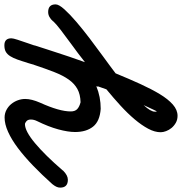

<svg xmlns="http://www.w3.org/2000/svg" viewBox="-45 -438 831 877"><g transform="rotate(-90 370.5 0.5)"><path d="M415 25Q413 28 412 32Q411 36 416 25ZM30 -127Q8 -105 -12 -105Q-48 -105 -48 -140Q-48 -149 -44 -157.5Q-40 -166 -32 -176Q11 -224 52.5 -264Q94 -304 132.5 -333Q171 -362 206.5 -378Q242 -394 272 -394Q291 -394 307 -385.5Q323 -377 334 -363.5Q345 -350 351 -333.5Q357 -317 357 -300Q357 -271 340 -232Q300 -144 300 -92Q300 -72 311 -62Q322 -52 342 -47Q378 -48 402.5 -61.5Q427 -75 445.5 -101Q464 -127 479.5 -166.5Q495 -206 513 -260V-259Q515 -267 517.5 -275Q520 -283 522 -290V-289Q530 -316 537 -335.5Q544 -355 552.5 -368.5Q561 -382 572.5 -388.5Q584 -395 602 -395Q634 -395 634 -363Q634 -355 627.5 -335Q621 -315 612 -289Q609 -281 606.5 -273Q604 -265 601 -257L602 -258Q592 -226 584 -202Q576 -178 568 -153Q560 -128 550 -98.5Q540 -69 525 -27Q546 -44 567 -59.5Q588 -75 607 -89Q644 -116 672 -137.5Q700 -159 712 -172H711Q731 -195 754 -195Q789 -195 789 -161Q789 -146 766.5 -121Q744 -96 709.5 -66.5Q675 -37 633 -5Q591 27 551 56Q528 73 510 86Q492 99 474 113Q449 174 425.5 225.5Q402 277 379 315Q356 353 331.5 374.5Q307 396 280 396Q262 396 248 388Q234 380 224.5 368.5Q215 357 210 343.5Q205 330 205 319Q205 292 221 262Q237 232 264 200Q291 168 326.5 135.5Q362 103 401 71Q405 60 408 51Q411 42 415 31L414 32Q416 24 416 23.5Q416 23 415 25Q367 45 312 45Q255 41 230.5 10Q206 -21 206 -72Q206 -104 218 -148.5Q230 -193 256 -246Q263 -260 263 -274Q263 -288 255 -294.5Q247 -301 242 -301Q210 -301 155 -255Q100 -209 31 -129ZM300 301Q301 301 308.5 285Q316 269 329 241Q299 273 299 292Q299 294 299 297.5Q299 301 300 301ZM416 160Q390 182 367.5 202.5Q345 223 329 241Q339 218 351 190.5Q363 163 377 131Z"/></g></svg>

Font: Discipuli Britannica Bold
Style: Regular
Weight: 700
Designer: Peter Wiegel
Foundry: Peter Wiegel
Version: Version 0.001 2009